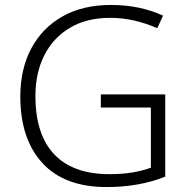

<svg xmlns="http://www.w3.org/2000/svg" viewBox="-20 -745 764 775"><path d="M387 -364H647V-32Q542 10 410 10Q240 10 151 -87Q62 -184 62 -356Q62 -465 105.5 -548Q149 -631 231 -678Q313 -725 428 -725Q544 -725 638 -682L615 -631Q570 -651 522 -662Q474 -673 425 -673Q330 -673 262.5 -633Q195 -593 159 -522Q123 -451 123 -357Q123 -202 199 -122Q275 -42 422 -42Q474 -42 515 -49Q556 -56 589 -68V-311H387Z"/></svg>

Font: Noto Sans Arabic UI Lt
Style: Regular
Weight: 300
Designer: Monotype Design Team, Nadine Chahine and Nizar Qandah
Foundry: Monotype Imaging Inc.
Version: Version 2.010; ttfautohint (v1.8.4.7-5d5b)